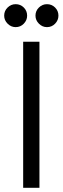

<svg xmlns="http://www.w3.org/2000/svg" viewBox="-26 -900 300 920"><path d="M163 -700V0H85V-700ZM144 -825Q144 -848 160.5 -864Q177 -880 199 -880Q222 -880 238 -864Q254 -848 254 -825Q254 -803 238 -786.5Q222 -770 199 -770Q177 -770 160.5 -786.5Q144 -803 144 -825ZM49 -880Q72 -880 88 -864Q104 -848 104 -825Q104 -803 88 -786.5Q72 -770 49 -770Q27 -770 10.5 -786.5Q-6 -803 -6 -825Q-6 -848 10.5 -864Q27 -880 49 -880Z"/></svg>

Font: MedMera Sans
Style: Regular
Weight: 400
Designer: Kasper Nordkvist
Foundry: UNCUT.wtf
Version: Version 1.300